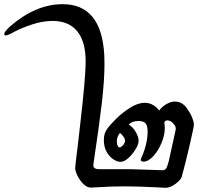

<svg xmlns="http://www.w3.org/2000/svg" viewBox="-301 -890 998 917"><path d="M455 5Q358 0 293 0Q228 0 153 5L133 6Q115 6 97.5 -11Q80 -28 69 -51Q58 -74 58 -87Q58 -97 70 -191Q72 -211 83 -304.5Q94 -398 101 -476.5Q108 -555 108 -598Q108 -691 68 -740.5Q28 -790 -50 -790Q-97 -790 -147 -773.5Q-197 -757 -231 -739Q-276 -713 -280 -724Q-285 -734 -254 -763Q-131 -870 -2 -870Q184 -870 197 -627Q198 -613 198 -584Q198 -509 186 -403.5Q174 -298 145 -105Q142 -82 172 -82H320Q334 -82 445 -78L475 -77Q487 -77 492.5 -85.5Q498 -94 505 -120L538 -270Q541 -285 527 -300Q513 -315 498 -315Q486 -315 484 -304Q486 -290 486 -277Q486 -245 470.5 -207.5Q455 -170 431 -144Q407 -118 384 -118Q378 -118 374.5 -120.5Q371 -123 371 -126Q371 -130 376 -140Q404 -205 404 -262Q404 -289 394.5 -300.5Q385 -312 361 -312Q330 -312 315 -296L314 -295Q334 -283 347.5 -259.5Q361 -236 361 -218Q361 -201 346.5 -177Q332 -153 312 -135Q292 -117 274 -117Q259 -117 240.5 -129Q222 -141 208.5 -164.5Q195 -188 195 -221Q195 -253 210 -273Q222 -291 252 -321Q282 -351 319.5 -375Q357 -399 391 -399Q413 -399 431.5 -387.5Q450 -376 459 -362Q474 -382 495 -393.5Q516 -405 534 -405Q569 -405 591.5 -373Q614 -341 620 -319Q625 -307 625 -297Q625 -289 622 -275Q597 -156 567 -46Q563 -31 537.5 -12Q512 7 489 7ZM296 -218Q296 -228 287.5 -239Q279 -250 272 -255Q257 -238 257 -213Q257 -201 261 -193.5Q265 -186 270 -186Q277 -186 286.5 -196.5Q296 -207 296 -218Z"/></svg>

Font: Charm
Style: Bold
Weight: 700
Designer: Katatrad Aksorn Co.,Ltd.
Foundry: Cadson Demak Co.,Ltd.
Version: Version 1.001